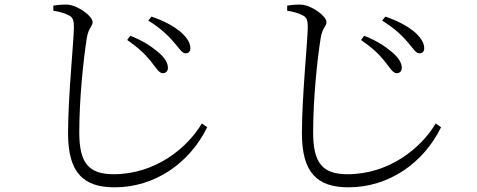

<svg xmlns="http://www.w3.org/2000/svg" viewBox="-20 -760 2040 821"><path d="M625 -498C648 -469 660 -447 676 -447C688 -447 697 -454 698 -468C699 -490 684 -515 654 -539C629 -560 592 -586 537 -607L524 -589C574 -554 600 -529 625 -498ZM722 -581C747 -553 758 -532 773 -532C787 -532 794 -540 794 -554C794 -577 778 -603 747 -628C723 -647 684 -670 628 -689L614 -672C661 -643 697 -611 722 -581ZM208 -714C232 -711 258 -703 273 -695C290 -687 296 -677 296 -643C296 -590 271 -348 271 -190C271 -22 336 41 470 41C641 41 790 -61 866 -216L843 -232C781 -127 644 -15 466 -15C358 -15 319 -64 319 -194C319 -334 336 -502 351 -596C358 -642 376 -646 376 -666C376 -691 313 -737 270 -740C254 -741 235 -740 208 -736Z M1625 -498C1648 -469 1660 -447 1676 -447C1688 -447 1697 -454 1698 -468C1699 -490 1684 -515 1654 -539C1629 -560 1592 -586 1537 -607L1524 -589C1574 -554 1600 -529 1625 -498ZM1722 -581C1747 -553 1758 -532 1773 -532C1787 -532 1794 -540 1794 -554C1794 -577 1778 -603 1747 -628C1723 -647 1684 -670 1628 -689L1614 -672C1661 -643 1697 -611 1722 -581ZM1208 -714C1232 -711 1258 -703 1273 -695C1290 -687 1296 -677 1296 -643C1296 -590 1271 -348 1271 -190C1271 -22 1336 41 1470 41C1641 41 1790 -61 1866 -216L1843 -232C1781 -127 1644 -15 1466 -15C1358 -15 1319 -64 1319 -194C1319 -334 1336 -502 1351 -596C1358 -642 1376 -646 1376 -666C1376 -691 1313 -737 1270 -740C1254 -741 1235 -740 1208 -736Z"/></svg>

Font: Noto Serif TC Light
Style: Regular
Weight: 300
Designer: Ryoko NISHIZUKA 西塚涼子 (kana & ideographs); Frank Grießhammer (Latin, Greek & Cyrillic); Wenlong ZHANG 张文龙 (bopomofo); San
Foundry: Adobe
Version: Version 2.001;hotconv 1.1.0;makeotfexe 2.6.0